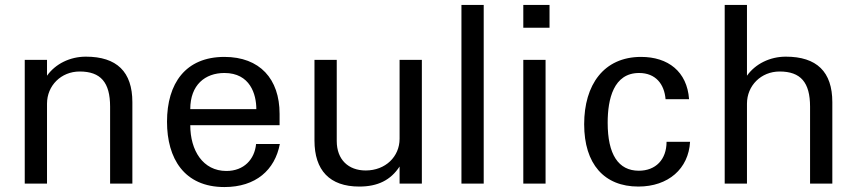

<svg xmlns="http://www.w3.org/2000/svg" viewBox="-20 -742 3464 776"><path d="M170 -323C170 -396 227 -453 302 -453C387 -453 425 -409 425 -311V0H515V-329C515 -452 452 -513 327 -513C263 -513 204 -484 170 -436V-500H80V0H170Z M655 -250C655 -102 724 14 887 14C1014 14 1091 -55 1111 -160H1015C1009 -98 966 -51 895 -51C800 -51 749 -134 749 -236H1110V-282C1110 -423 1030 -512 887 -512C730 -512 655 -405 655 -250ZM749 -301C749 -399 809 -447 887 -447C991 -447 1016 -361 1016 -301Z M1685 -500H1595V-181C1595 -109 1538 -53 1458 -53C1388 -53 1341 -97 1341 -172V-500H1251V-174C1251 -54 1312 12 1432 12C1507 12 1559 -14 1595 -69V0H1685Z M1845 0H1935V-722H1845Z M2185 0V-500H2095V0ZM2095 -630H2201V-722H2095Z M2341 -240C2341 -79 2422 12 2560 12C2681 12 2763 -60 2769 -169H2674C2674 -97 2630 -52 2562 -52C2479 -52 2436 -118 2436 -246C2436 -342 2460 -447 2563 -447C2630 -447 2665 -402 2670 -341H2765C2757 -453 2680 -512 2571 -512C2420 -512 2341 -399 2341 -240Z M2999 -323C2999 -396 3056 -453 3131 -453C3216 -453 3254 -409 3254 -311V0H3344V-329C3344 -452 3281 -513 3156 -513C3092 -513 3033 -484 2999 -436V-722H2909V0H2999Z"/></svg>

Font: Perun
Style: Regular
Weight: 400
Foundry: Copyright (c) Stefan Peev, Context Ltd, 2016
Version: Version 1.089